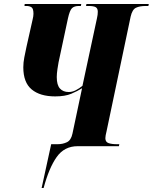

<svg xmlns="http://www.w3.org/2000/svg" viewBox="-20 -734 767 964"><path d="M189 210 237 -10H270Q295 -10 316 -20Q337 -30 344 -64L392 -291Q370 -277 338.5 -263.5Q307 -250 257 -250Q181 -250 139 -285Q97 -320 97 -396Q97 -420 102 -445.5Q107 -471 113 -499L144 -637Q148 -653 148 -665Q148 -691 138 -697.5Q128 -704 113 -704H103L104 -714H388L386 -704H376Q353 -704 341.5 -693Q330 -682 321 -641L274 -421Q272 -411 268.5 -387.5Q265 -364 265 -347Q265 -307 281 -289.5Q297 -272 325 -272Q343 -272 360.5 -281Q378 -290 394 -303L467 -643Q471 -660 471 -675Q471 -692 460.5 -698Q450 -704 425 -704H412L414 -714H727L725 -704H712Q681 -704 662.5 -695Q644 -686 636 -651L515 -75Q512 -62 510.5 -54.5Q509 -47 509 -40Q509 -21 525 -15.5Q541 -10 566 -10H579L577 0H370Q303 0 264.5 54.5Q226 109 199 210Z"/></svg>

Font: Noto Serif Display ExtraCondensed Black
Style: Italic
Weight: 900
Width: 2
Italic angle: -12°
Designer: Monotype Design Team
Foundry: Monotype Imaging Inc.
Version: Version 2.009